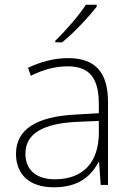

<svg xmlns="http://www.w3.org/2000/svg" viewBox="-20 -786 561 816"><path d="M391 -758V-766H345C318 -723 257 -653 215 -613V-606H244C296 -648 358 -715 391 -758ZM269 -539C208 -539 150 -522 99 -498L111 -464C166 -491 214 -504 268 -504C356 -504 400 -459 400 -345V-305L300 -299C139 -291 48 -238 48 -133C48 -44 105 10 209 10C314 10 367 -37 399 -98H401L408 0H439V-353C439 -482 382 -539 269 -539ZM304 -268 400 -272V-219C399 -101 338 -24 213 -24C134 -24 88 -64 88 -133C88 -221 168 -261 304 -268Z"/></svg>

Font: Noto Sans Tamil ExtraLight
Style: Regular
Weight: 200
Designer: Jelle Bosma - Monotype Design Team
Foundry: Monotype Imaging Inc.
Version: Version 2.004